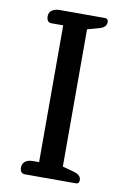

<svg xmlns="http://www.w3.org/2000/svg" viewBox="-81 -745 529 795"><g transform="rotate(10 184.0 -347.5)"><path d="M60 -25Q60 -42 72 -51Q84 -60 105 -60H130V-635H80Q70 -635 65 -642Q60 -649 60 -661Q60 -677 72 -686Q84 -695 105 -695H295Q309 -695 309 -680Q309 -657 277 -649L230 -636V-59L277 -46Q309 -38 309 -15Q309 0 295 0H80Q70 0 65 -7Q60 -14 60 -25Z"/></g></svg>

Font: Maitree Medium
Style: Regular
Weight: 500
Designer: CadsonDemak Team
Foundry: CadsonDemak
Version: Version 1.000